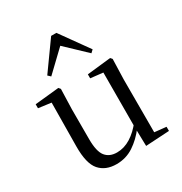

<svg xmlns="http://www.w3.org/2000/svg" viewBox="-187 -934 1027 1085"><g transform="rotate(-30 326.5 -391.5)"><path d="M261 15Q190 15 151 -29.5Q112 -74 113 -186L116 -484L138 -467L33 -481V-507L190 -523L200 -511L196 -380V-185Q196 -105 221.5 -73Q247 -41 296 -41Q343 -41 386 -68Q429 -95 465 -142L488 -103H462Q423 -51 373 -18Q323 15 261 15ZM456 9 453 -114V-116L454 -471L373 -480V-506L528 -523L538 -511L534 -380V-35L610 -27V0ZM450 -599 291 -750H346L188 -599L171 -615L302 -798H336L467 -615Z"/></g></svg>

Font: Noto Serif JP
Style: Regular
Weight: 400
Designer: Ryoko NISHIZUKA  (kana & ideographs); Frank Grießhammer (Latin, Greek & Cyrillic); Wenlong ZHANG  (bopomofo); Sandoll Co
Foundry: Adobe
Version: Version 2.003-H1;hotconv 1.1.1;makeotfexe 2.6.0